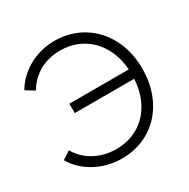

<svg xmlns="http://www.w3.org/2000/svg" viewBox="-161 -856 997 1011"><g transform="rotate(-30 337.5 -350.5)"><path d="M299 7C494 7 627 -143 627 -349V-352C627 -557 491 -708 298 -708C181 -708 81 -647 32 -562L84 -530C128 -605 204 -649 298 -649C449 -649 552 -539 563 -382H202V-325H563C555 -163 451 -51 298 -51C201 -51 117 -98 77 -171L28 -139C74 -55 180 7 298 7Z"/></g></svg>

Font: Fixel Display Light
Style: Regular
Weight: 300
Designer: AlfaBravo + MacPaw
Foundry: Kyrylo Tkachov, Marchela Mozhyna, Serhii Makarenko, Maria Weinstein, Zakhar Kryvoshyya
Version: Version 1.211